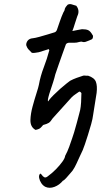

<svg xmlns="http://www.w3.org/2000/svg" viewBox="-20 -675 491 934"><path d="M408 -307Q439 -297 446.5 -277Q454 -257 450 -223L433 -116Q431 -98 423.5 -71Q416 -44 407.5 -17.5Q399 9 393 27Q384 55 369 84Q360 103 352 121Q344 139 333 155Q332 156 322 168Q312 180 301.5 191.5Q291 203 286 204Q269 225 245 234Q221 243 201 234Q189 228 181 216Q173 204 170.5 191Q168 178 175 170Q179 169 183.5 176Q188 183 195 187Q202 191 212 183Q234 167 252.5 148Q271 129 283.5 111.5Q296 94 297 83Q308 63 316.5 39.5Q325 16 331 -2Q334 -10 340.5 -31Q347 -52 353.5 -77Q360 -102 365 -120.5Q370 -139 370 -140Q373 -154 374.5 -177.5Q376 -201 376 -222Q372 -228 368.5 -229Q365 -230 362 -227Q354 -221 345.5 -215.5Q337 -210 328 -201L236 -99Q226 -83 217.5 -77.5Q209 -72 190 -67Q178 -52 170.5 -48.5Q163 -45 153 -43Q127 -57 128 -92Q129 -122 138.5 -157Q148 -192 157.5 -221.5Q167 -251 169 -262Q177 -306 193 -347.5Q209 -389 220 -431L217 -436L169 -421Q158 -419 150 -418Q142 -417 135 -418Q121 -432 117 -436.5Q113 -441 110 -449Q107 -455 107.5 -457.5Q108 -460 108 -463Q114 -487 140 -489Q150 -490 170.5 -495.5Q191 -501 212 -507.5Q233 -514 243 -517Q253 -519 257 -530Q264 -550 271.5 -572Q279 -594 288 -614Q291 -619 293 -623Q295 -627 295 -631Q297 -637 301 -642.5Q305 -648 309 -652Q319 -657 328 -654Q337 -651 351 -647Q360 -636 361.5 -623Q363 -610 356 -596Q352 -586 345 -562.5Q338 -539 332 -524Q343 -526 357 -529Q371 -532 379 -533Q399 -533 409.5 -528Q420 -523 430 -505Q434 -501 432 -493Q430 -485 427 -484Q422 -482 413.5 -478Q405 -474 396.5 -471.5Q388 -469 382 -471Q375 -474 366 -471Q354 -467 340.5 -467Q327 -467 314 -467Q301 -465 299 -455Q292 -436 283.5 -412Q275 -388 266 -362.5Q257 -337 249 -313Q245 -296 238.5 -275.5Q232 -255 225.5 -236Q219 -217 215.5 -202.5Q212 -188 213 -183.5Q214 -179 220 -190Q226 -198 241 -213Q256 -228 273 -243Q290 -258 304 -269Q318 -280 321 -282Q336 -290 352.5 -296Q369 -302 385 -307Q388 -308 396.5 -307Q405 -306 408 -307Z"/></svg>

Font: Caveat Medium
Style: Regular
Weight: 500
Designer: Pablo Impallari
Foundry: Pablo Impallari
Version: Version 2.000